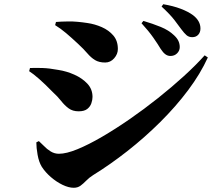

<svg xmlns="http://www.w3.org/2000/svg" viewBox="-20 -842 1040 909"><path d="M329 47Q305 47 276 33Q247 19 221 -3.5Q195 -26 178 -52Q164 -75 158 -109Q152 -143 152 -168L164 -174L188 -151Q202 -136 220 -125Q238 -114 259 -114Q294 -114 346.5 -135.5Q399 -157 462.5 -194Q526 -231 594 -278Q662 -325 728 -377.5Q794 -430 851 -482Q908 -534 949 -580L964 -570Q929 -493 871 -415.5Q813 -338 739 -264.5Q665 -191 583.5 -127Q502 -63 421 -13Q402 -1 388.5 13Q375 27 361.5 37Q348 47 329 47ZM352 -315Q324 -315 305 -329Q286 -343 269.5 -364Q253 -385 230 -406Q193 -444 165 -468.5Q137 -493 118 -505L122 -520Q149 -521 181 -520Q213 -519 256 -511Q295 -505 332 -488.5Q369 -472 393.5 -446Q418 -420 418 -383Q418 -369 412.5 -353Q407 -337 393 -326Q379 -315 352 -315ZM478 -546Q449 -546 430 -557.5Q411 -569 393.5 -589.5Q376 -610 349 -635Q318 -664 292.5 -685.5Q267 -707 241 -723L245 -738Q268 -740 305 -740.5Q342 -741 394 -733Q429 -728 462 -713.5Q495 -699 516.5 -674Q538 -649 538 -610Q538 -586 520.5 -566Q503 -546 478 -546ZM787 -577Q774 -577 763 -585Q752 -593 741 -610Q728 -632 706 -663.5Q684 -695 650 -732L659 -743Q703 -730 741 -714.5Q779 -699 804 -675Q819 -661 825 -647.5Q831 -634 831 -619Q831 -602 818.5 -589.5Q806 -577 787 -577ZM890 -666Q874 -666 863 -675.5Q852 -685 838 -704Q826 -721 805.5 -747.5Q785 -774 745 -811L753 -822Q800 -814 835.5 -800.5Q871 -787 894 -770Q929 -743 929 -707Q929 -689 918.5 -677.5Q908 -666 890 -666Z"/></svg>

Font: Noto Serif HK ExtraLight Black
Style: Regular
Weight: 900
Version: Version 2.002-H1;hotconv 1.1.0;makeotfexe 2.6.0